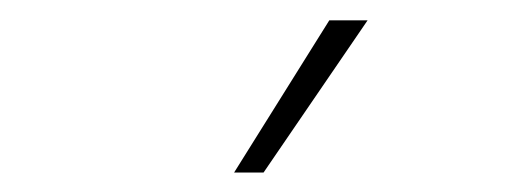

<svg xmlns="http://www.w3.org/2000/svg" viewBox="-20 -778 503 191"><path d="M307.6 -757.8H345.7L242.2 -606.4H212.9Z"/></svg>

Font: Pretendard Std Thin
Style: Regular
Weight: 100
Designer: Base glyphs from Inter by Rasmus Andersson; Hangeul glyphs from Noto Sans CJK(Source Han Sans) by Jang Soo-young and Kan
Foundry: Kil Hyung-jin
Version: Version 1.309